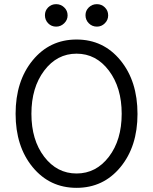

<svg xmlns="http://www.w3.org/2000/svg" viewBox="-20 -887 736 923"><path d="M250 -759Q227 -759 211.5 -775Q196 -791 196 -814Q196 -836 211.5 -851.5Q227 -867 250 -867Q272 -867 288.5 -851.5Q305 -836 305 -813Q305 -791 288.5 -775Q272 -759 250 -759ZM446 -759Q423 -759 407 -775Q391 -791 391 -814Q391 -836 407 -851.5Q423 -867 446 -867Q468 -867 484 -851.5Q500 -836 500 -813Q500 -791 484 -775Q468 -759 446 -759ZM641 -339Q641 -183 559 -83.5Q477 16 348 16Q219 16 137 -83.5Q55 -183 55 -340Q55 -497 137 -597Q219 -697 348 -697Q477 -697 559 -597Q641 -497 641 -339ZM192.5 -133.5Q254 -53 348 -53Q442 -53 503.5 -133.5Q565 -214 565 -340Q565 -466 503.5 -547.5Q442 -629 348 -629Q254 -629 192.5 -547.5Q131 -466 131 -340Q131 -214 192.5 -133.5Z"/></svg>

Font: Didact Gothic
Style: Regular
Weight: 400
Designer: Daniel Johnson
Foundry: Daniel Johnson
Version: Version 2.101;PS 002.101;hotconv 1.0.88;makeotf.lib2.5.64775